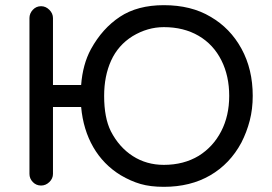

<svg xmlns="http://www.w3.org/2000/svg" viewBox="-20 -741 1051 743"><path d="M614 -18Q562 -18 524 -29Q486 -40 447 -63Q380 -104 341 -171.5Q302 -239 294 -327H185V-68Q185 -50 171 -36.5Q157 -23 139 -23Q120 -23 107 -36.5Q94 -50 94 -68V-671Q94 -689 107 -703Q120 -717 139 -717Q157 -717 171 -703Q185 -689 185 -671V-412H294Q300 -492 332 -551Q376 -631 444 -676Q512 -721 614 -721Q720 -721 795 -676Q871 -632 914.5 -552.5Q958 -473 958 -370Q958 -319 946.5 -274.5Q935 -230 914 -189Q870 -107 793.5 -62.5Q717 -18 614 -18ZM614 -103Q691 -103 749 -138Q805 -173 836 -233Q867 -293 867 -370Q867 -447 837 -507Q806 -569 748.5 -602.5Q691 -636 614 -636Q551 -636 493 -601Q437 -566 410 -506.5Q383 -447 383 -370Q383 -285 409 -233Q441 -171 494 -137Q547 -103 614 -103Z"/></svg>

Font: Huninn
Style: Regular
Weight: 400
Designer: justfont
Foundry: justfont
Version: Version 1.003